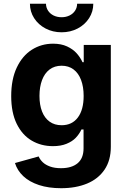

<svg xmlns="http://www.w3.org/2000/svg" viewBox="-20 -785 672 1021"><path d="M59.6 82 185.5 46.9Q192.9 64 207.5 77.9Q222.2 91.8 246.3 100.6Q270.5 109.4 304.2 109.4Q361.3 109.4 392.8 83Q424.3 56.6 424.3 3.9V-96.7H413.1Q401.9 -72.3 383.1 -52.5Q364.3 -32.7 333.7 -20.3Q303.2 -7.8 261.7 -7.8Q198.7 -7.8 148.4 -37.4Q98.1 -66.9 68.8 -126.7Q39.6 -186.5 39.6 -273.9Q39.6 -363.3 69.3 -426Q99.1 -488.8 149.7 -520.8Q200.2 -552.7 262.2 -552.7Q305.2 -552.7 336.7 -538.1Q368.2 -523.4 387.7 -501.5Q407.2 -479.5 418.9 -454.1H425.3V-545.9H569.3V-4.4Q569.3 67.9 535.9 117.2Q502.4 166.5 442.9 191.2Q383.3 215.8 305.2 215.8Q238.3 215.8 187.3 199Q136.2 182.1 104 151.9Q71.8 121.6 59.6 82ZM424.8 -274.9Q424.8 -323.2 411.1 -359.6Q397.5 -396 371.1 -415.8Q344.7 -435.5 307.6 -435.5Q270 -435.5 243.4 -415.3Q216.8 -395 203.4 -358.6Q189.9 -322.3 189.9 -274.9Q189.9 -227.1 203.6 -192.1Q217.3 -157.2 243.7 -138.2Q270 -119.1 307.6 -119.1Q363.3 -119.1 394 -160.2Q424.8 -201.2 424.8 -274.9ZM139.2 -765.1H224.6Q224.6 -745.1 235.4 -728.5Q246.1 -711.9 265 -702.6Q284 -693.4 307.6 -693.4Q330.6 -693.4 349.6 -702.6Q368.7 -711.9 379.4 -728.5Q390.1 -745.1 390.1 -765.1H476.1Q476.1 -723.4 453.9 -688.6Q431.6 -653.8 393.1 -633.5Q354.5 -613.3 307.6 -613.3Q260.7 -613.3 222.2 -633.5Q183.6 -653.8 161.4 -688.6Q139.2 -723.4 139.2 -765.1Z"/></svg>

Font: Inter RS Variable
Style: Regular
Weight: 400
Designer: Rasmus Andersson (customised by Maria Ramos and Noel Pretorius)
Foundry: rsms
Version: Version 3.001;Glyphs 3.2.3 (3260)